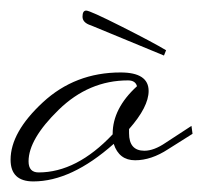

<svg xmlns="http://www.w3.org/2000/svg" viewBox="-61 -318 394 363"><path d="M249 -213 111 -270Q95 -275 95 -286.5Q95 -298 102 -298Q109 -298 168.5 -268Q228 -238 253 -223ZM12 8Q-7 8 -7 -13Q-7 -55 50 -110.5Q107 -166 181 -166Q195 -166 198 -155Q152 -113 152 -65V-64Q84 8 12 8ZM167 -181Q81 -181 20 -124.5Q-41 -68 -41 -16Q-41 25 2 25Q74 25 154 -46Q164 -15 194.5 -15Q225 -15 257 -36L303 -65L301 -80L252 -48Q230 -33 212 -33Q183 -33 183 -66V-74Q220 -116 220 -146Q220 -181 167 -181Z"/></svg>

Font: Monsieur La Doulaise
Style: Regular
Weight: 400
Designer: Alejandro Paul
Foundry: Alejandro Paul
Version: Version 1.000